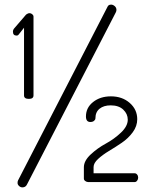

<svg xmlns="http://www.w3.org/2000/svg" viewBox="-20 -788 653 831"><path d="M352 -284Q352 -322 383 -346.5Q414 -371 460 -371Q509 -371 541.5 -342.5Q574 -314 574 -272Q574 -242 554.5 -215.5Q535 -189 507 -170Q479 -151 451.5 -134.5Q424 -118 404.5 -100Q385 -82 385 -65V-38H563Q569 -38 573.5 -32.5Q578 -27 578 -19Q578 -12 573.5 -6Q569 0 563 0H362Q355 0 349 -4.5Q343 -9 343 -15V-64Q343 -92 372.5 -119.5Q402 -147 438 -166.5Q474 -186 503.5 -214Q533 -242 533 -270Q533 -295 513.5 -313.5Q494 -332 459 -332Q429 -332 411 -317.5Q393 -303 393 -276Q393 -270 387 -265Q381 -260 371 -260Q352 -260 352 -284ZM84 -375V-668L62 -640Q58 -634 52 -634Q36 -634 36 -651Q36 -660 44 -668L93 -725Q101 -731 108 -731Q114 -731 119.5 -726.5Q125 -722 125 -716V-375Q125 -360 105 -360Q84 -360 84 -375ZM461 -768Q469 -768 476.5 -761.5Q484 -755 484 -745Q484 -740 481 -734L97 10Q91 23 77 23Q69 23 62.5 17Q56 11 56 4Q56 -3 58 -7L445 -758Q449 -768 461 -768Z"/></svg>

Font: Dosis
Style: Light
Weight: 300
Designer: Edgar Tolentino, Pablo Impallari, Igino Marini
Foundry: Edgar Tolentino, Pablo Impallari, Igino Marini
Version: Version 1.007